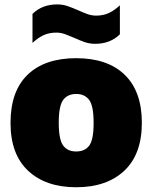

<svg xmlns="http://www.w3.org/2000/svg" viewBox="-20 -816 673 848"><path d="M316.5 11Q182 11 104.2 -61.8Q26.5 -134.5 26.5 -273Q26.5 -413.5 102.2 -486.2Q178 -559 316.5 -559Q455.5 -559 531 -485.5Q606.5 -412 606.5 -274Q606.5 -134.5 528.8 -61.8Q451 11 316.5 11ZM316.5 -147Q355 -147 374.2 -173Q393.5 -199 393.5 -273Q393.5 -348.5 373.8 -374.8Q354 -401 316.5 -401Q279 -401 259.2 -374.8Q239.5 -348.5 239.5 -274Q239.5 -199.5 259 -173.2Q278.5 -147 316.5 -147ZM400.5 -622.5Q374.5 -622.5 351.8 -630.8Q329 -639 307.5 -649Q287.5 -657.5 268.2 -664.8Q249 -672 228.5 -672Q198 -672 173.8 -661.2Q149.5 -650.5 123.5 -626.5V-754.5Q166 -796.5 232.5 -796.5Q258.5 -796.5 281.2 -788.2Q304 -780 325.5 -770.5Q345.5 -761.5 365 -754.2Q384.5 -747 404.5 -747Q435 -747 459.2 -757.8Q483.5 -768.5 509.5 -792.5V-664.5Q467 -622.5 400.5 -622.5Z"/></svg>

Font: Encode Sans Black
Style: Regular
Weight: 900
Designer: Multiple Designers
Foundry: Impallari Type
Version: Version 3.002; ttfautohint (v1.8.3) -l 8 -r 50 -G 200 -x 14 